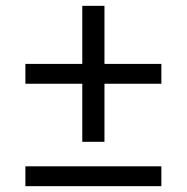

<svg xmlns="http://www.w3.org/2000/svg" viewBox="-20 -638 640 658"><path d="M262 -152V-351H67V-419H262V-618H338V-419H533V-351H338V-152ZM67 0V-68H533V0Z"/></svg>

Font: IBM Plex Sans Thai
Style: Regular
Weight: 400
Designer: Mike Abbink, Paul van der Laan, Pieter van Rosmalen, Ben Mitchell, Mark Frömberg
Foundry: Bold Monday
Version: Version 1.1